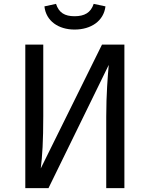

<svg xmlns="http://www.w3.org/2000/svg" viewBox="-20 -974 775 994"><path d="M366 -821C451 -821 517 -865 526 -941L465 -954C450 -908 417 -890 366 -890C315 -890 285 -908 270 -954L210 -941C218 -865 283 -821 366 -821ZM624 -743H508L191 -102C199 -165 204 -244 204 -373V-743H111V0H231L543 -638C538 -582 530 -486 530 -370V0H624Z"/></svg>

Font: Glow Sans SC Normal Book
Style: Regular
Weight: 500
Designer: Ryoko NISHIZUKA (kana, bopomofo & ideographs); Paul D. Hunt (Latin, Greek & Cyrillic); Sandoll Communications, Soo-young
Version: Version 0.93